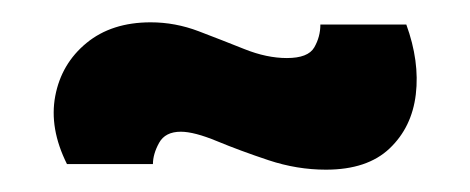

<svg xmlns="http://www.w3.org/2000/svg" viewBox="-20 -386 421 172"><path d="M272 -234Q246 -234 220.5 -242.5Q195 -251 174.5 -259.5Q154 -268 142 -268Q128 -268 122.5 -258Q117 -248 117 -239H40Q24 -271 29.5 -300Q35 -329 57.5 -347.5Q80 -366 115 -366Q137 -366 158 -358Q179 -350 199 -342Q219 -334 237 -334Q256 -334 261.5 -343.5Q267 -353 267 -364H344Q356 -331 352.5 -301.5Q349 -272 329 -253Q309 -234 272 -234Z"/></svg>

Font: Bricolage Grotesque 10pt Condensed Bricolage Grotesque 10pt Condensed Regular
Style: Bold
Weight: 700
Width: 3
Designer: Mathieu Triay
Foundry: Atelier Triay
Version: Version 1.000; ttfautohint (v1.8.4.7-5d5b);gftools[0.9.32]